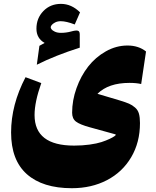

<svg xmlns="http://www.w3.org/2000/svg" viewBox="-20 -719 816 1006"><path d="M172.9 -379.9 186.5 -479Q200.7 -487.3 213.9 -494.1Q170.9 -518.1 170.9 -568.8Q170.9 -623.5 207.3 -661.1Q243.7 -698.7 299.3 -698.7Q354.5 -698.7 399.4 -654.3L371.6 -590.8Q327.1 -607.9 298.3 -607.9Q281.2 -607.9 268.3 -601.1Q255.4 -594.2 250.5 -587.4Q245.6 -580.6 245.6 -576.2Q245.6 -571.8 249.8 -565.7Q253.9 -559.6 267.1 -553.2Q280.3 -546.9 299.3 -546.9Q326.2 -546.9 351.6 -553.7Q377 -561 387.5 -558.3Q397.9 -555.7 397.9 -539.1V-469.2Q270 -428.7 172.9 -379.9ZM658.7 -284.7Q547.9 -284.7 490.7 -227.5L606.9 -192.9Q639.2 -183.1 656 -175.8Q672.9 -168.5 687.7 -155.5Q702.6 -142.6 708 -123.3Q713.4 -104 713.4 -74.2Q713.4 26.9 667.5 104.7Q621.6 182.6 540.5 224.9Q459.5 267.1 356.4 267.1Q203.6 267.1 120.8 193.6Q38.1 120.1 38.1 -24.9Q38.1 -169.9 113.8 -314.5L196.3 -283.7Q161.1 -184.6 161.1 -116.2Q161.1 43.9 368.2 43.9Q411.1 43.9 449.5 38.6Q487.8 33.2 511.7 25.4Q535.6 17.6 553.7 9Q571.8 0.5 579.3 -5.1Q586.9 -10.7 586.9 -12.7Q586.9 -14.6 581.1 -16.1L450.2 -52.2Q398.4 -66.4 378.2 -81.8Q357.9 -97.2 357.9 -128.4Q357.9 -193.4 380.9 -257.3Q403.8 -321.3 442.1 -370.4Q480.5 -419.4 534.7 -450Q588.9 -480.5 647.9 -480.5Q706.1 -480.5 745.1 -449.2Q731.4 -354 719.7 -278.8Q694.3 -284.7 658.7 -284.7Z"/></svg>

Font: Sahel Black FD-WOL
Style: Black-FD-WOL
Weight: 900
Foundry: Saber Rastikerdar (saber.rastikerdar@gmail.com)
Version: Version 2.0.2